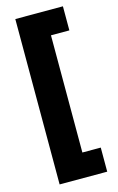

<svg xmlns="http://www.w3.org/2000/svg" viewBox="-132 -802 599 978"><g transform="rotate(-15 168.0 -313.0)"><path d="M55 123V-749H306V-622H209V-4H306V123Z"/></g></svg>

Font: Cairo Play ExtraBold
Style: Regular
Weight: 800
Version: Version 3.119